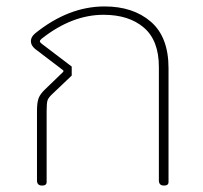

<svg xmlns="http://www.w3.org/2000/svg" viewBox="-20 -577 630 597"><path d="M95 -16V-232Q95 -258 100 -271.5Q105 -285 121 -300L177 -354V-358L89 -425Q76 -436 76 -449Q76 -462 89 -473Q193 -557 305 -557Q394 -557 449 -509.5Q504 -462 504 -365V-11Q504 0 490 0Q474 0 474 -16V-369Q474 -451 427.5 -491Q381 -531 302 -531Q204 -531 110 -457Q104 -452 104 -449Q104 -445 111 -440L203 -370V-342L143 -285Q130 -273 127.5 -264Q125 -255 125 -231V-11Q125 0 111 0Q95 0 95 -16Z"/></svg>

Font: Maitree ExtraLight
Style: Regular
Weight: 275
Designer: CadsonDemak Team
Foundry: CadsonDemak
Version: Version 1.003